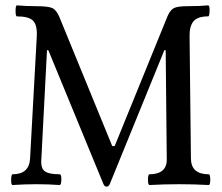

<svg xmlns="http://www.w3.org/2000/svg" viewBox="-20 -686 828 715"><path d="M365 -1 160 -499H155L134 -94Q131 -60 146.5 -48.5Q162 -37 202 -37Q209 -37 208.5 -17Q208 3 202 3Q160 0 116 0Q72 0 27 3Q21 3 21.5 -17Q22 -37 27 -37Q89 -37 92 -96L117 -551Q119 -593 103 -609Q87 -625 43 -625Q38 -625 38 -645.5Q38 -666 43 -666Q78 -663 114 -663Q159 -663 174.5 -656Q190 -649 201 -623L398 -142H407L604 -626Q614 -649 628 -656Q642 -663 679 -663Q724 -663 755 -666Q761 -666 760.5 -645.5Q760 -625 755 -625Q716 -625 700.5 -606.5Q685 -588 686 -549L691 -95Q692 -37 757 -37Q763 -37 763 -17Q763 3 757 3Q703 0 647 0Q591 0 537 3Q531 3 531 -17Q531 -37 537 -37Q569 -37 585.5 -51.5Q602 -66 601 -95L597 -499H592L389 -1Q385 9 377 9Q369 9 365 -1Z"/></svg>

Font: Junicode Cond Medium
Style: Regular
Weight: 500
Width: 3
Designer: Peter S. Baker
Version: Version 2.201